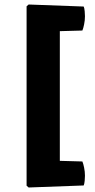

<svg xmlns="http://www.w3.org/2000/svg" viewBox="-20 -702 422 852"><path d="M98 -674 245.5 -621.5V83.5L98 122ZM107 130 98 122 110.5 8 345.5 14.5Q349.5 23.5 353.2 41.5Q357 59.5 357 78Q357 86.5 355.8 100Q354.5 113.5 351.5 121ZM351.5 -673Q354.5 -666 355.8 -652.2Q357 -638.5 357 -630Q357 -611.5 353.2 -593.5Q349.5 -575.5 345.5 -566.5L110.5 -560L98 -674L107 -682Z"/></svg>

Font: Signika SC
Style: Regular
Weight: 300
Designer: Anna Giedryś
Foundry: Anna Giedryś
Version: Version 2.000